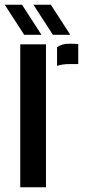

<svg xmlns="http://www.w3.org/2000/svg" viewBox="-37 -786 366 806"><path d="M48 0V-600H156V0ZM202.5 -509.5V-587.5Q221 -602.5 254.5 -602.5Q265 -602.5 275.2 -602Q285.5 -601.5 291.5 -601V-517H255.5Q223.5 -517 202.5 -509.5ZM64.5 -640 -17 -766H55.5L137 -640ZM185 -640 103.5 -766H176.5L258 -640Z"/></svg>

Font: Big Shoulders Stencil Display Thin
Style: Bold
Weight: 700
Version: Version 2.001